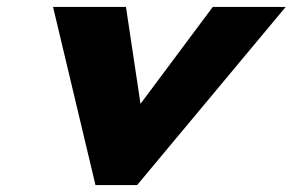

<svg xmlns="http://www.w3.org/2000/svg" viewBox="-20 -533 843 553"><path d="M342.8 -513H132.8L255 0H375L802.8 -513H592.8L384.7 -234Z"/></svg>

Font: Hussar
Style: BdOblThree
Weight: 700
Foundry: Cannot Into Space Fonts
Version: Version 2.00